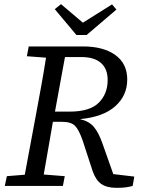

<svg xmlns="http://www.w3.org/2000/svg" viewBox="-20 -893 686 922"><path d="M109 -623 118 -670H379Q476 -670 533.5 -629Q591 -588 591 -511Q591 -434 533 -382.5Q475 -331 364 -321Q407 -311 430 -284.5Q453 -258 472 -204L524 -57L625 -45L617 0Q602 4 585 6.5Q568 9 539 9Q493 9 466.5 -9.5Q440 -28 425 -71L377 -218Q359 -270 340 -289Q321 -308 278 -308H234Q223 -244 212 -181Q201 -118 190 -55L291 -47L282 0H3L13 -47L99 -54L156 -360Q168 -424 179.5 -488Q191 -552 201 -616ZM371 -619H292L244 -357H314Q411 -357 454 -399.5Q497 -442 497 -509Q497 -562 465 -590.5Q433 -619 371 -619ZM273 -873 378 -784 518 -872 539 -847 396 -725H347L243 -849Z"/></svg>

Font: Source Serif 4 SmText
Style: Italic
Weight: 400
Italic angle: -12°
Designer: Frank Grießhammer
Foundry: Adobe
Version: Version 4.005;hotconv 1.1.0;makeotfexe 2.6.0